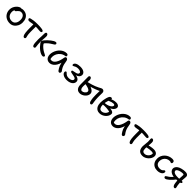

<svg xmlns="http://www.w3.org/2000/svg" viewBox="757 -2800 5110 5110"><g transform="rotate(45 3311.5 -245.5)"><path d="M318 12Q242 12 182.5 -20.5Q123 -53 89.5 -110.5Q56 -168 56 -242Q56 -298 76.5 -343.5Q97 -389 128 -422Q159 -455 190.5 -472.5Q222 -490 244 -490Q255 -490 262.5 -487Q270 -484 275 -477.5Q280 -471 280 -460Q280 -440 271.5 -424Q263 -408 237 -394Q205 -375 185 -352.5Q165 -330 155 -303.5Q145 -277 145 -246Q145 -165 191 -116.5Q237 -68 315 -68Q381 -68 421 -118.5Q461 -169 461 -253Q461 -330 426.5 -373.5Q392 -417 332 -417Q300 -417 281 -405Q262 -393 242 -373Q226 -358 218.5 -346Q211 -334 203 -327.5Q195 -321 182 -321Q168 -321 159.5 -329.5Q151 -338 151 -359Q151 -382 165.5 -406.5Q180 -431 204.5 -451.5Q229 -472 259 -485Q289 -498 322 -498Q393 -498 444 -467.5Q495 -437 522.5 -381.5Q550 -326 550 -250Q550 -176 519.5 -116.5Q489 -57 437 -22.5Q385 12 318 12Z M642 -394Q619 -394 604 -408Q589 -422 589 -440Q589 -451 597 -459Q605 -467 626 -473Q661 -483 719.5 -491Q778 -499 859 -499Q901 -499 936.5 -497.5Q972 -496 1016 -490Q1051 -486 1072 -474Q1093 -462 1093 -447Q1093 -436 1088 -427.5Q1083 -419 1072.5 -413.5Q1062 -408 1046 -408Q1025 -408 996.5 -410.5Q968 -413 936 -415.5Q904 -418 871 -418Q803 -418 761.5 -412Q720 -406 693.5 -400Q667 -394 642 -394ZM863 12Q842 12 828.5 -6Q815 -24 806 -52Q799 -73 794.5 -109.5Q790 -146 788 -189.5Q786 -233 786 -274Q786 -329 786 -371.5Q786 -414 786 -442L875 -448Q874 -431 874 -405.5Q874 -380 874 -348.5Q874 -317 874 -284.5Q874 -252 874 -222Q874 -172 878 -138.5Q882 -105 887 -84Q892 -63 896 -49.5Q900 -36 900 -25Q900 -14 895 -5.5Q890 3 881.5 7.5Q873 12 863 12Z M1554 11Q1521 11 1482.5 -6Q1444 -23 1405 -52Q1366 -81 1332 -117Q1298 -153 1273 -190Q1262 -206 1255.5 -219.5Q1249 -233 1249 -246Q1249 -254 1252 -263.5Q1255 -273 1262 -281Q1271 -297 1295 -324Q1319 -351 1351.5 -382.5Q1384 -414 1420 -442Q1456 -470 1489.5 -488Q1523 -506 1549 -506Q1560 -506 1567.5 -501Q1575 -496 1580 -488Q1585 -480 1585 -470Q1585 -449 1563 -433Q1541 -417 1513 -401Q1461 -370 1423 -338.5Q1385 -307 1363.5 -283Q1342 -259 1342 -249Q1342 -239 1362.5 -212.5Q1383 -186 1420 -154Q1457 -122 1505 -95Q1526 -84 1548 -73Q1570 -62 1584.5 -52Q1599 -42 1599 -31Q1599 -20 1593 -10Q1587 0 1576.5 5.5Q1566 11 1554 11ZM1221 10Q1195 10 1182 -18Q1169 -46 1164 -98.5Q1159 -151 1159 -225Q1159 -251 1161 -282Q1163 -313 1164.5 -346Q1166 -379 1166 -411Q1166 -419 1166 -427.5Q1166 -436 1166 -445Q1166 -465 1170.5 -478Q1175 -491 1183.5 -498.5Q1192 -506 1202 -506Q1225 -506 1241.5 -485.5Q1258 -465 1258 -428Q1258 -403 1255 -366.5Q1252 -330 1248.5 -292Q1245 -254 1245 -225Q1245 -173 1249 -132Q1253 -91 1257 -64.5Q1261 -38 1261 -28Q1261 -16 1256 -7.5Q1251 1 1242 5.5Q1233 10 1221 10Z M1808 10Q1763 10 1729.5 -11Q1696 -32 1678 -70Q1660 -108 1660 -159Q1660 -207 1675 -256Q1690 -305 1717 -349Q1744 -393 1781.5 -427Q1819 -461 1864 -480.5Q1909 -500 1960 -500Q1983 -500 1998 -488Q2013 -476 2013 -452Q2013 -440 2005.5 -431.5Q1998 -423 1983 -421Q1913 -412 1860.5 -372Q1808 -332 1779 -275Q1750 -218 1750 -156Q1750 -127 1755 -103.5Q1760 -80 1777 -43L1725 -112Q1748 -89 1763.5 -82Q1779 -75 1806 -75Q1870 -75 1920.5 -151Q1971 -227 1994 -372Q1998 -391 2008 -401.5Q2018 -412 2035 -412Q2059 -412 2076 -393.5Q2093 -375 2097 -345Q2106 -287 2116.5 -241.5Q2127 -196 2147 -155.5Q2167 -115 2201 -70Q2210 -60 2211 -47Q2212 -34 2207.5 -21.5Q2203 -9 2193.5 -1Q2184 7 2171 7Q2157 7 2148 1Q2139 -5 2131 -14Q2112 -41 2095 -67.5Q2078 -94 2064 -128.5Q2050 -163 2040 -210.5Q2030 -258 2026 -323L2059 -324Q2045 -232 2019 -167.5Q1993 -103 1958 -64.5Q1923 -26 1884.5 -8Q1846 10 1808 10Z M2456 8Q2418 8 2384 0Q2350 -8 2324 -23.5Q2298 -39 2282.5 -59Q2267 -79 2267 -103Q2267 -122 2275 -133.5Q2283 -145 2298 -145Q2309 -145 2320.5 -133.5Q2332 -122 2348.5 -106.5Q2365 -91 2391 -79.5Q2417 -68 2459 -68Q2520 -68 2555.5 -90.5Q2591 -113 2591 -147Q2591 -164 2577.5 -176Q2564 -188 2532 -197.5Q2500 -207 2445 -215Q2406 -220 2392.5 -229Q2379 -238 2379 -257Q2379 -275 2396.5 -281Q2414 -287 2457 -294Q2519 -304 2545.5 -321.5Q2572 -339 2572 -368Q2572 -394 2540.5 -410.5Q2509 -427 2463 -427Q2416 -427 2385 -414.5Q2354 -402 2336 -389.5Q2318 -377 2309 -377Q2297 -377 2289.5 -386Q2282 -395 2282 -407Q2282 -429 2296 -447Q2310 -465 2335 -478Q2360 -491 2394 -497.5Q2428 -504 2468 -504Q2561 -504 2610 -469Q2659 -434 2659 -381Q2659 -353 2643.5 -325Q2628 -297 2589.5 -276Q2551 -255 2483 -248L2479 -262Q2538 -263 2582.5 -249.5Q2627 -236 2652.5 -209.5Q2678 -183 2678 -145Q2678 -101 2649.5 -66Q2621 -31 2570.5 -11.5Q2520 8 2456 8Z M2950 12Q2902 12 2869.5 -10.5Q2837 -33 2820.5 -73.5Q2804 -114 2804 -169Q2804 -238 2803.5 -299.5Q2803 -361 2802.5 -404Q2802 -447 2802 -461Q2802 -472 2806.5 -482Q2811 -492 2820 -498.5Q2829 -505 2840 -505Q2864 -505 2879 -482Q2894 -459 2895 -429Q2895 -401 2893 -360.5Q2891 -320 2891 -283Q2891 -271 2890.5 -253Q2890 -235 2889 -216.5Q2888 -198 2888 -184Q2888 -130 2905.5 -100.5Q2923 -71 2955 -71Q2973 -71 2993.5 -79Q3014 -87 3032.5 -102Q3051 -117 3063 -135.5Q3075 -154 3075 -174Q3075 -200 3055.5 -215.5Q3036 -231 3006 -243Q2996 -248 2969.5 -254.5Q2943 -261 2912.5 -267.5Q2882 -274 2858 -275L2861 -344Q2895 -350 2939 -361Q2983 -372 3029 -387Q3075 -402 3117 -418Q3164 -436 3199 -455Q3234 -474 3260 -487.5Q3286 -501 3304 -501Q3335 -501 3355 -480.5Q3375 -460 3375 -426Q3375 -394 3374 -363.5Q3373 -333 3373 -301Q3373 -275 3374 -240.5Q3375 -206 3378 -169.5Q3381 -133 3386 -101Q3389 -82 3392.5 -60Q3396 -38 3396 -28Q3396 -17 3391.5 -8Q3387 1 3378.5 6Q3370 11 3359 11Q3339 11 3325 -8Q3311 -27 3306 -53Q3293 -107 3289 -158Q3285 -209 3285 -261Q3285 -283 3285.5 -310Q3286 -337 3286.5 -363.5Q3287 -390 3287.5 -410.5Q3288 -431 3288 -440L3311 -424Q3290 -411 3256.5 -395.5Q3223 -380 3181 -364Q3139 -348 3092 -333Q3045 -318 2996.5 -306Q2948 -294 2903 -286L2915 -324Q2923 -325 2939 -326.5Q2955 -328 2977 -328Q2989 -328 3011.5 -323Q3034 -318 3060.5 -306.5Q3087 -295 3111 -277.5Q3135 -260 3150.5 -236Q3166 -212 3166 -180Q3166 -142 3147 -107.5Q3128 -73 3096.5 -46Q3065 -19 3027 -3.5Q2989 12 2950 12Z M3699 16Q3645 16 3610 -5Q3575 -26 3554.5 -59Q3534 -92 3526 -131Q3518 -170 3518 -207Q3518 -251 3525.5 -300.5Q3533 -350 3546 -395.5Q3559 -441 3575 -471Q3582 -484 3592 -492Q3602 -500 3614 -503.5Q3626 -507 3639 -507Q3651 -507 3657.5 -499.5Q3664 -492 3664 -479Q3664 -464 3655 -441Q3646 -418 3634 -385Q3622 -352 3613 -306.5Q3604 -261 3604 -200Q3604 -140 3627.5 -100Q3651 -60 3702 -60Q3740 -60 3774 -80Q3808 -100 3831.5 -134.5Q3855 -169 3857 -212L3868 -195Q3842 -203 3807 -209Q3772 -215 3733 -217.5Q3694 -220 3656.5 -218.5Q3619 -217 3591 -212L3592 -277Q3646 -278 3689.5 -289.5Q3733 -301 3765.5 -319.5Q3798 -338 3815 -359.5Q3832 -381 3832 -401Q3832 -414 3821.5 -423Q3811 -432 3785 -432Q3756 -432 3728.5 -424.5Q3701 -417 3673 -405Q3645 -393 3611 -380Q3597 -376 3585.5 -383.5Q3574 -391 3575 -403Q3575 -417 3589 -429.5Q3603 -442 3617 -448Q3671 -480 3721 -492.5Q3771 -505 3817 -505Q3854 -505 3879.5 -494Q3905 -483 3918.5 -464.5Q3932 -446 3932 -424Q3932 -391 3912.5 -361.5Q3893 -332 3859 -307.5Q3825 -283 3784 -266Q3743 -249 3700 -242L3707 -281Q3757 -283 3799.5 -280.5Q3842 -278 3874 -269Q3906 -260 3924.5 -242.5Q3943 -225 3943 -199Q3943 -158 3922.5 -119.5Q3902 -81 3868 -50.5Q3834 -20 3790 -2Q3746 16 3699 16Z M4192 10Q4147 10 4113.5 -11Q4080 -32 4062 -70Q4044 -108 4044 -159Q4044 -207 4059 -256Q4074 -305 4101 -349Q4128 -393 4165.5 -427Q4203 -461 4248 -480.5Q4293 -500 4344 -500Q4367 -500 4382 -488Q4397 -476 4397 -452Q4397 -440 4389.5 -431.5Q4382 -423 4367 -421Q4297 -412 4244.5 -372Q4192 -332 4163 -275Q4134 -218 4134 -156Q4134 -127 4139 -103.5Q4144 -80 4161 -43L4109 -112Q4132 -89 4147.5 -82Q4163 -75 4190 -75Q4254 -75 4304.5 -151Q4355 -227 4378 -372Q4382 -391 4392 -401.5Q4402 -412 4419 -412Q4443 -412 4460 -393.5Q4477 -375 4481 -345Q4490 -287 4500.5 -241.5Q4511 -196 4531 -155.5Q4551 -115 4585 -70Q4594 -60 4595 -47Q4596 -34 4591.5 -21.5Q4587 -9 4577.5 -1Q4568 7 4555 7Q4541 7 4532 1Q4523 -5 4515 -14Q4496 -41 4479 -67.5Q4462 -94 4448 -128.5Q4434 -163 4424 -210.5Q4414 -258 4410 -323L4443 -324Q4429 -232 4403 -167.5Q4377 -103 4342 -64.5Q4307 -26 4268.5 -8Q4230 10 4192 10Z M4631 -394Q4608 -394 4593 -408Q4578 -422 4578 -440Q4578 -451 4586 -459Q4594 -467 4615 -473Q4650 -483 4708.5 -491Q4767 -499 4848 -499Q4890 -499 4925.5 -497.5Q4961 -496 5005 -490Q5040 -486 5061 -474Q5082 -462 5082 -447Q5082 -436 5077 -427.5Q5072 -419 5061.5 -413.5Q5051 -408 5035 -408Q5014 -408 4985.5 -410.5Q4957 -413 4925 -415.5Q4893 -418 4860 -418Q4792 -418 4750.5 -412Q4709 -406 4682.5 -400Q4656 -394 4631 -394ZM4852 12Q4831 12 4817.5 -6Q4804 -24 4795 -52Q4788 -73 4783.5 -109.5Q4779 -146 4777 -189.5Q4775 -233 4775 -274Q4775 -329 4775 -371.5Q4775 -414 4775 -442L4864 -448Q4863 -431 4863 -405.5Q4863 -380 4863 -348.5Q4863 -317 4863 -284.5Q4863 -252 4863 -222Q4863 -172 4867 -138.5Q4871 -105 4876 -84Q4881 -63 4885 -49.5Q4889 -36 4889 -25Q4889 -14 4884 -5.5Q4879 3 4870.5 7.5Q4862 12 4852 12Z M5309 10Q5258 10 5223.5 -6.5Q5189 -23 5170.5 -50.5Q5152 -78 5144 -113Q5136 -148 5136 -184Q5136 -225 5144 -274Q5152 -323 5152 -362Q5152 -401 5149 -426.5Q5146 -452 5146 -465Q5146 -478 5149.5 -487Q5153 -496 5161 -501Q5169 -506 5181 -506Q5209 -506 5225 -481.5Q5241 -457 5241 -421Q5241 -398 5238.5 -367.5Q5236 -337 5233 -305Q5230 -273 5227.5 -244Q5225 -215 5225 -195Q5225 -154 5231.5 -126Q5238 -98 5257.5 -84Q5277 -70 5313 -70Q5340 -70 5367 -82.5Q5394 -95 5416 -116.5Q5438 -138 5451 -166Q5464 -194 5464 -225Q5464 -235 5445 -242.5Q5426 -250 5393 -250Q5356 -250 5320 -245Q5284 -240 5252.5 -233.5Q5221 -227 5198 -220Q5189 -219 5180.5 -223Q5172 -227 5167 -234Q5162 -241 5162 -250Q5162 -265 5168 -274.5Q5174 -284 5188 -289Q5207 -297 5233.5 -304.5Q5260 -312 5290 -318Q5320 -324 5349.5 -327.5Q5379 -331 5406 -331Q5455 -331 5486.5 -316Q5518 -301 5534 -275Q5550 -249 5550 -215Q5550 -176 5529.5 -135.5Q5509 -95 5475 -62.5Q5441 -30 5398 -10Q5355 10 5309 10Z M5868 9Q5797 9 5746 -19.5Q5695 -48 5667.5 -99.5Q5640 -151 5640 -220Q5640 -279 5663.5 -330Q5687 -381 5728 -419.5Q5769 -458 5823 -479.5Q5877 -501 5937 -501Q5957 -501 5974.5 -495.5Q5992 -490 6002.5 -477Q6013 -464 6013 -440Q6013 -422 6004.5 -410Q5996 -398 5979 -398Q5968 -398 5961.5 -401.5Q5955 -405 5947.5 -408.5Q5940 -412 5923 -412Q5868 -412 5824.5 -386Q5781 -360 5755.5 -315Q5730 -270 5730 -212Q5730 -171 5746.5 -141Q5763 -111 5794.5 -94Q5826 -77 5868 -77Q5912 -77 5935.5 -86.5Q5959 -96 5971 -108.5Q5983 -121 5992 -130.5Q6001 -140 6015 -140Q6029 -140 6037 -131Q6045 -122 6045 -106Q6045 -72 6021.5 -46.5Q5998 -21 5958 -6Q5918 9 5868 9Z M6516 11Q6490 11 6474.5 -8Q6459 -27 6450 -58Q6446 -74 6442 -99.5Q6438 -125 6435.5 -154Q6433 -183 6433 -206Q6433 -224 6434.5 -251Q6436 -278 6438 -306.5Q6440 -335 6441 -359.5Q6442 -384 6442 -397Q6442 -410 6433 -416.5Q6424 -423 6405 -423Q6389 -423 6370 -421Q6351 -419 6330 -415Q6282 -405 6246 -383.5Q6210 -362 6210 -335Q6210 -311 6226.5 -293Q6243 -275 6280.5 -264Q6318 -253 6381 -253Q6401 -253 6421.5 -254Q6442 -255 6460.5 -257.5Q6479 -260 6491.5 -261.5Q6504 -263 6509 -263Q6533 -263 6550 -260Q6567 -257 6567 -239Q6567 -219 6547 -207Q6527 -195 6495 -190Q6463 -185 6425 -185H6328Q6276 -185 6229 -202.5Q6182 -220 6152.5 -252.5Q6123 -285 6123 -328Q6123 -357 6139 -387Q6155 -417 6191 -443Q6227 -469 6287 -485Q6331 -497 6360 -500Q6389 -503 6424 -503Q6461 -503 6484.5 -492Q6508 -481 6519 -463Q6530 -445 6530 -422Q6530 -400 6527 -369Q6524 -338 6521.5 -307.5Q6519 -277 6519 -253Q6519 -229 6521 -201.5Q6523 -174 6525.5 -147.5Q6528 -121 6531 -101Q6535 -79 6541 -55.5Q6547 -32 6547 -24Q6547 -9 6538 1Q6529 11 6516 11ZM6163 10Q6146 10 6134 -1.5Q6122 -13 6122 -29Q6122 -40 6132.5 -50Q6143 -60 6167 -74Q6210 -98 6250.5 -136Q6291 -174 6329 -221L6398 -190Q6372 -153 6339.5 -117.5Q6307 -82 6274.5 -53Q6242 -24 6213 -7Q6184 10 6163 10Z"/></g></svg>

Font: Shantell Sans Light
Style: Regular
Weight: 400
Version: Version 1.011;[c5ecc13dd]